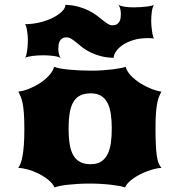

<svg xmlns="http://www.w3.org/2000/svg" viewBox="-20 -822 790 847"><path d="M60.5 -81.1Q65.9 -88.9 70.8 -101.1Q75.7 -113.3 79.3 -133.1Q83 -152.8 85.2 -181.9Q87.4 -210.9 87.4 -252.9Q87.4 -296.9 85.2 -324.2Q83 -351.6 79.3 -368.9Q75.7 -386.2 70.8 -397Q65.9 -407.7 61 -418Q80.6 -419.9 105.5 -429.4Q130.4 -439 153.6 -453.6Q176.8 -468.3 194.8 -487.3Q212.9 -506.3 218.8 -527.3Q227.5 -523.4 244.1 -520.3Q260.7 -517.1 282.7 -514.9Q304.7 -512.7 330.6 -511.5Q356.4 -510.3 384.3 -510.3Q409.7 -510.3 433.6 -512Q457.5 -513.7 477.5 -516.1Q497.6 -518.6 512.2 -521.5Q526.9 -524.4 534.2 -527.3Q540 -506.3 558.6 -487.3Q577.1 -468.3 600.8 -453.6Q624.5 -439 649.2 -429.4Q673.8 -419.9 691.9 -418Q687 -408.2 682.4 -397.7Q677.7 -387.2 674.1 -369.9Q670.4 -352.5 668.2 -325.4Q666 -298.3 666 -255.4Q666 -212.9 667.5 -183.3Q668.9 -153.8 671.9 -133.8Q674.8 -113.8 679.9 -101.6Q685.1 -89.4 692.4 -81.1Q680.2 -81.1 664.6 -77.4Q648.9 -73.7 632.1 -67.6Q615.2 -61.5 598.9 -53.2Q582.5 -44.9 568.8 -35.4Q555.2 -25.9 545.4 -15.6Q535.6 -5.4 532.2 4.9Q522.9 1.5 507.3 -1.5Q491.7 -4.4 471.2 -6.8Q450.7 -9.3 426.3 -10.7Q401.9 -12.2 375 -12.2Q348.6 -12.2 324.5 -10.7Q300.3 -9.3 280 -7.1Q259.8 -4.9 244.4 -1.7Q229 1.5 220.7 4.9Q212.4 -13.2 192.9 -28.8Q173.3 -44.4 149.9 -56.2Q126.5 -67.9 102.3 -74.5Q78.1 -81.1 60.5 -81.1ZM282.7 -254.9Q282.7 -213.4 287.8 -183.6Q293 -153.8 304.7 -134.8Q316.4 -115.7 335 -106.7Q353.5 -97.7 380.4 -97.7Q408.7 -97.7 426.8 -109.6Q444.8 -121.6 455.1 -142.6Q465.3 -163.6 469.2 -192.4Q473.1 -221.2 473.1 -254.9Q473.1 -288.6 469.2 -317.1Q465.3 -345.7 455.1 -366.5Q444.8 -387.2 426.8 -398.7Q408.7 -410.2 380.4 -410.2Q353.5 -410.2 335 -401.4Q316.4 -392.6 304.7 -373.8Q293 -355 287.8 -325.7Q282.7 -296.4 282.7 -254.9ZM90.8 -566.9Q94.2 -571.8 96.4 -580.8Q98.6 -589.8 100.1 -601.1Q101.6 -612.3 102.3 -624.5Q103 -636.7 103 -647.9Q103 -657.2 101.8 -668.5Q100.6 -679.7 98.9 -689.9Q97.2 -700.2 94.7 -707.3Q92.3 -714.4 89.4 -715.3Q124 -715.3 156.5 -723.4Q189 -731.4 213.9 -744.1Q238.8 -756.8 253.7 -771.7Q268.6 -786.6 268.6 -800.8Q302.2 -799.3 327.6 -792Q353 -784.7 372.8 -774.7Q392.6 -764.6 407.2 -753.4Q421.9 -742.2 433.6 -732.7Q445.3 -723.1 455.6 -716.8Q465.8 -710.4 476.1 -710.4Q488.3 -710.4 495.6 -715.1Q502.9 -719.7 506.8 -726.8Q510.7 -733.9 512 -742.9Q513.2 -752 513.2 -760.7Q513.2 -772.5 510.3 -783.4Q507.3 -794.4 502.4 -802.2Q505.9 -798.3 513.7 -795.9Q521.5 -793.5 531.2 -792Q541 -790.5 552 -790Q563 -789.6 572.8 -789.6Q585 -789.6 599.1 -790.5Q613.3 -791.5 626 -793Q638.7 -794.4 647.9 -796.6Q657.2 -798.8 659.7 -801.3Q656.2 -796.9 653.8 -789.3Q651.4 -781.7 649.9 -771.7Q648.4 -761.7 647.7 -750.5Q647 -739.3 647 -727.5Q647 -718.3 648.2 -705.8Q649.4 -693.4 651.1 -681.6Q652.8 -669.9 655.3 -661.6Q657.7 -653.3 660.6 -652.3Q646 -653.8 631.8 -653.8Q595.7 -653.8 567.6 -645Q539.6 -636.2 520.5 -623Q501.5 -609.9 491.5 -594.7Q481.4 -579.6 481.4 -566.9Q447.8 -567.9 422.4 -575Q397 -582 377.2 -592Q357.4 -602.1 342.8 -613.5Q328.1 -625 316.4 -634.8Q304.7 -644.5 294.4 -650.9Q284.2 -657.2 273.9 -657.2Q261.7 -657.2 254.6 -652.6Q247.6 -647.9 243.7 -640.9Q239.7 -633.8 238.5 -624.8Q237.3 -615.7 237.3 -606.9Q237.3 -595.2 240 -584.2Q242.7 -573.2 247.6 -565.4Q244.1 -568.8 235.6 -571.3Q227.1 -573.7 216.3 -575.2Q205.6 -576.7 193.8 -577.4Q182.1 -578.1 172.4 -578.1Q160.6 -578.1 147.7 -577.4Q134.8 -576.7 123.3 -575.2Q111.8 -573.7 103 -571.5Q94.2 -569.3 90.8 -566.9Z"/></svg>

Font: Arbutus
Style: Regular
Weight: 400
Designer: Karolina Lach
Foundry: Sorkin Type Co.
Version: Version 1.002